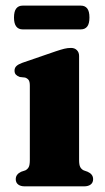

<svg xmlns="http://www.w3.org/2000/svg" viewBox="-20 -659 371 679"><path d="M259.7 -461.1V-93.3Q259.7 -75.8 263.8 -68.2Q267.9 -60.6 275.8 -56.6L289.8 -51.6Q299.3 -47.4 304.3 -40.9Q309.3 -34.5 309.3 -25.2Q309.3 -13.3 300.8 -6.6Q292.3 0 277.4 0H67.4Q52.6 0 44.2 -6.6Q35.7 -13.3 35.7 -25.2Q35.7 -34.4 40.7 -40.8Q45.6 -47.3 54.6 -51.5L69.8 -56.6Q77.7 -60.7 81.6 -68.2Q85.5 -75.7 85.5 -93.2V-355.8Q85.5 -370.3 81.2 -376.1Q76.9 -381.9 68.7 -384.7L50.1 -386.7Q41 -389.9 36.2 -395.1Q31.4 -400.2 31.4 -409.2Q31.4 -419 38 -425.3Q44.5 -431.6 58.7 -436.8L177.3 -477.6Q196 -483.8 207.2 -486.6Q218.5 -489.5 231.2 -489.5Q244.1 -489.5 251.9 -481.6Q259.7 -473.8 259.7 -461.1ZM29.5 -596.9Q29.5 -618.9 37.5 -629Q45.4 -639.1 59.8 -639.1H266.1Q280.5 -639.1 288.4 -629.2Q296.3 -619.3 296.3 -597.2Q296.3 -575.2 288.4 -565.1Q280.5 -555.1 266.1 -555.1H59.8Q45.4 -555.1 37.5 -565.3Q29.5 -575.6 29.5 -596.9Z"/></svg>

Font: Fraunces
Style: Regular
Weight: 900
Version: Version 1.000;[b76b70a41]